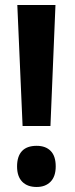

<svg xmlns="http://www.w3.org/2000/svg" viewBox="-20 -734 297 765"><path d="M181 -232H70L49 -714H201ZM48 -71Q48 -111 67.5 -132Q87 -153 126 -153Q162 -153 182 -132.5Q202 -112 202 -71Q202 -31 181.5 -10Q161 11 126 11Q89 11 68.5 -10Q48 -31 48 -71Z"/></svg>

Font: Noto Sans Display ExtraCondensed
Style: Bold
Weight: 700
Width: 2
Designer: Monotype Design Team
Foundry: Monotype Imaging Inc.
Version: Version 2.003